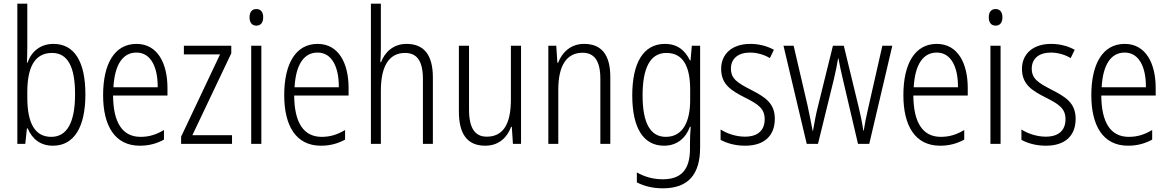

<svg xmlns="http://www.w3.org/2000/svg" viewBox="-20 -780 6333 1041"><path d="M128 -523V-760H74V0H117L126 -84H130C155 -26 199 10 267 10C381 10 443 -90 443 -268C443 -448 382 -542 270 -542C200 -542 151 -502 129 -440H126C127 -465 128 -497 128 -523ZM262 -493C348 -493 387 -417 387 -269C387 -114 342 -38 258 -38C172 -38 128 -107 128 -252V-280C128 -410 165 -493 262 -493Z M720 -542C601 -542 539 -434 539 -264C539 -99 602 10 738 10C789 10 830 -2 869 -23V-75C825 -49 787 -38 742 -38C644 -38 594 -115 593 -262H888V-303C888 -434 836 -542 720 -542ZM720 -495C800 -495 836 -412 835 -307H595C602 -432 647 -495 720 -495Z M1238 0V-47H1023L1234 -491V-532H977V-485H1173L962 -39V0Z M1370 -731C1345 -731 1333 -713 1333 -686C1333 -658 1346 -641 1370 -641C1394 -641 1407 -658 1407 -686C1407 -713 1395 -731 1370 -731ZM1397 -532H1342V0H1397Z M1702 -542C1583 -542 1521 -434 1521 -264C1521 -99 1584 10 1720 10C1771 10 1812 -2 1851 -23V-75C1807 -49 1769 -38 1724 -38C1626 -38 1576 -115 1575 -262H1870V-303C1870 -434 1818 -542 1702 -542ZM1702 -495C1782 -495 1818 -412 1817 -307H1577C1584 -432 1629 -495 1702 -495Z M2045 -518V-760H1991V0H2045V-289C2045 -428 2094 -493 2176 -493C2239 -493 2273 -452 2273 -351V0H2327V-360C2327 -482 2279 -542 2184 -542C2113 -542 2066 -497 2046 -443H2042C2044 -467 2045 -489 2045 -518Z M2805 -532H2750V-240C2750 -104 2706 -39 2619 -39C2556 -39 2523 -84 2523 -186V-532H2468V-176C2468 -55 2512 10 2611 10C2685 10 2730 -35 2751 -92H2755L2761 0H2805Z M3147 -542C3074 -542 3028 -496 3006 -440H3002L2996 -532H2953V0H3007V-294C3007 -429 3055 -494 3139 -494C3202 -494 3235 -450 3235 -353V0H3289V-363C3289 -486 3239 -542 3147 -542Z M3585 -542C3469 -542 3408 -440 3408 -263C3408 -82 3471 10 3580 10C3649 10 3697 -29 3721 -93H3725C3722 -60 3721 -31 3721 -4V27C3721 140 3673 192 3574 192C3521 192 3476 179 3433 155V209C3473 229 3518 241 3574 241C3715 241 3776 162 3776 19V-532H3731L3724 -452H3721C3695 -506 3654 -542 3585 -542ZM3593 -493C3685 -493 3722 -418 3722 -294V-237C3722 -125 3685 -38 3590 -38C3507 -38 3464 -111 3464 -263C3464 -407 3503 -493 3593 -493Z M4181 -136C4181 -223 4125 -255 4050 -294C3978 -331 3943 -353 3943 -408C3943 -463 3983 -495 4047 -495C4085 -495 4125 -483 4154 -465L4176 -510C4140 -530 4096 -542 4048 -542C3949 -542 3890 -487 3890 -407C3890 -322 3944 -289 4021 -250C4091 -215 4126 -191 4126 -134C4126 -75 4091 -39 4019 -39C3970 -39 3921 -56 3887 -78V-22C3917 -5 3963 10 4020 10C4124 10 4181 -44 4181 -136Z M4549 -354 4632 0H4693L4818 -532H4764L4686 -188C4675 -141 4669 -110 4663 -71H4661C4654 -119 4644 -166 4634 -206L4555 -532H4496L4416 -208C4403 -158 4394 -106 4388 -71H4386C4378 -113 4369 -159 4358 -210L4283 -532H4228L4354 0H4415L4502 -354C4511 -390 4518 -429 4524 -463H4526C4532 -430 4540 -392 4549 -354Z M5059 -542C4940 -542 4878 -434 4878 -264C4878 -99 4941 10 5077 10C5128 10 5169 -2 5208 -23V-75C5164 -49 5126 -38 5081 -38C4983 -38 4933 -115 4932 -262H5227V-303C5227 -434 5175 -542 5059 -542ZM5059 -495C5139 -495 5175 -412 5174 -307H4934C4941 -432 4986 -495 5059 -495Z M5378 -731C5353 -731 5341 -713 5341 -686C5341 -658 5354 -641 5378 -641C5402 -641 5415 -658 5415 -686C5415 -713 5403 -731 5378 -731ZM5405 -532H5350V0H5405Z M5812 -136C5812 -223 5756 -255 5681 -294C5609 -331 5574 -353 5574 -408C5574 -463 5614 -495 5678 -495C5716 -495 5756 -483 5785 -465L5807 -510C5771 -530 5727 -542 5679 -542C5580 -542 5521 -487 5521 -407C5521 -322 5575 -289 5652 -250C5722 -215 5757 -191 5757 -134C5757 -75 5722 -39 5650 -39C5601 -39 5552 -56 5518 -78V-22C5548 -5 5594 10 5651 10C5755 10 5812 -44 5812 -136Z M6078 -542C5959 -542 5897 -434 5897 -264C5897 -99 5960 10 6096 10C6147 10 6188 -2 6227 -23V-75C6183 -49 6145 -38 6100 -38C6002 -38 5952 -115 5951 -262H6246V-303C6246 -434 6194 -542 6078 -542ZM6078 -495C6158 -495 6194 -412 6193 -307H5953C5960 -432 6005 -495 6078 -495Z"/></svg>

Font: Noto Sans Thai Looped Condensed Light
Style: Regular
Weight: 300
Width: 3
Designer: Sasikarn Vongin, Ben Mitchell
Foundry: The Fontpad Ltd
Version: Version 1.001